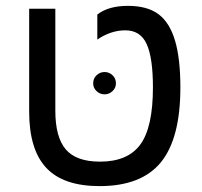

<svg xmlns="http://www.w3.org/2000/svg" viewBox="-20 -629 693 659"><path d="M321.8 9.8Q197.3 9.8 138.7 -53Q80.1 -115.7 80.1 -246.1V-599.1H169.9V-249Q169.9 -158.2 205.8 -116.2Q241.7 -74.2 323.2 -74.2Q418.9 -74.2 461.9 -133.3Q504.9 -192.4 504.9 -329.1Q504.9 -430.7 483.4 -477.8Q461.9 -524.9 410.2 -524.9Q360.4 -524.9 314 -493.2V-579.1Q352.1 -608.9 418.9 -608.9Q485.8 -608.9 524.2 -580.1Q562.5 -551.3 580.8 -489.5Q599.1 -427.7 599.1 -329.1Q599.1 -153.8 532.2 -72Q465.3 9.8 321.8 9.8ZM299.8 -342.8Q299.8 -359.9 311.5 -370.8Q323.2 -381.8 338.9 -381.8Q354.5 -381.8 366.2 -370.8Q377.9 -359.9 377.9 -342.8Q377.9 -327.1 366.2 -316.2Q354.5 -305.2 338.9 -305.2Q323.2 -305.2 311.5 -316.2Q299.8 -327.1 299.8 -342.8Z"/></svg>

Font: Liberation Sans
Style: Regular
Weight: 400
Designer: Steve Matteson
Foundry: Ascender Corporation
Version: Version 2.00.1